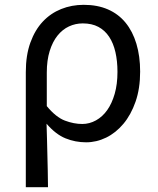

<svg xmlns="http://www.w3.org/2000/svg" viewBox="-20 -577 653 796"><path d="M87 -278Q87 -348 106 -400.5Q125 -453 157.5 -487.5Q190 -522 233.5 -539.5Q277 -557 327 -557Q384 -557 427.5 -538Q471 -519 500.5 -483Q530 -447 545.5 -395.5Q561 -344 561 -280Q561 -210 542 -155.5Q523 -101 491.5 -63.5Q460 -26 420 -6.5Q380 13 337 13Q292 13 251.5 -3.5Q211 -20 173 -64Q174 -27 175 5Q176 37 176.5 68Q177 99 178 131Q179 163 179 199H87ZM321 -63Q351 -63 378 -78Q405 -93 424.5 -120.5Q444 -148 455.5 -188Q467 -228 467 -279Q467 -324 458.5 -361Q450 -398 432.5 -424.5Q415 -451 388 -465.5Q361 -480 323 -480Q293 -480 266 -467.5Q239 -455 218.5 -429.5Q198 -404 186 -365.5Q174 -327 174 -276V-137Q212 -91 249 -77Q286 -63 321 -63Z"/></svg>

Font: SpoqaHanSansJP-Regular
Style: Regular
Weight: 400
Designer: [Source Han Sans]
Ryoko NISHIZUKA  (kana & ideographs); Paul D. Hunt (Latin, Greek & Cyrillic); Wenlong ZHANG  (bopomofo
Foundry: Spoqa (http://bi.spoqa.com)
Version: Version 1.002.20150607